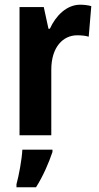

<svg xmlns="http://www.w3.org/2000/svg" viewBox="-20 -575 420 816"><path d="M321 -555C263 -555 217 -508 192 -453H186L166 -545H63V0H198V-279C198 -375 248 -425 308 -425C328 -425 344 -423 357 -419L368 -549C354 -553 336 -555 321 -555ZM203 61H75C73 103 60 172 50 208V221H133C163 174 187 118 203 71Z"/></svg>

Font: Noto Sans Display SemiCondensed
Style: Bold
Weight: 700
Width: 4
Designer: Monotype Design Team
Foundry: Monotype Imaging Inc.
Version: Version 1.900